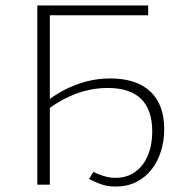

<svg xmlns="http://www.w3.org/2000/svg" viewBox="-20 -678 673 705"><path d="M404 7Q374 7 349.5 -2Q325 -11 307 -21L323 -47Q342 -37 363 -31Q384 -25 404 -25Q446 -25 476.5 -47Q507 -69 523 -107.5Q539 -146 539 -195Q539 -275 498 -315Q457 -355 376 -355Q317 -355 261 -334.5Q205 -314 151 -273L138 -296Q178 -328 218 -348.5Q258 -369 299.5 -379.5Q341 -390 384 -390Q481 -390 532 -342Q583 -294 583 -203Q583 -161 571 -122.5Q559 -84 536 -55Q513 -26 480 -9.5Q447 7 404 7ZM117 0V-658H163V0ZM138 -622V-658H524V-622Z"/></svg>

Font: Ysabeau ExtraLight
Style: Regular
Weight: 250
Designer: Christian Thalmann (Catharsis Fonts)
Version: Version 2.002